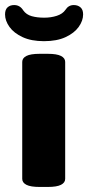

<svg xmlns="http://www.w3.org/2000/svg" viewBox="-28 -738 349 760"><path d="M129 2Q93 2 76.5 -6.5Q60 -15 60 -30V-493Q60 -508 76.5 -516.5Q93 -525 129 -525H161Q197 -525 213.5 -516.5Q230 -508 230 -493V-30Q230 -15 213.5 -6.5Q197 2 161 2ZM146 -575Q96 -575 61.5 -591Q27 -607 9.5 -631.5Q-8 -656 -8 -681Q-8 -700 2 -709Q12 -718 28 -718Q51 -718 64 -697Q76 -680 97.5 -674Q119 -668 147 -668Q174 -668 197 -675.5Q220 -683 231 -699Q243 -718 264 -718Q280 -718 290.5 -709Q301 -700 301 -681Q301 -656 283.5 -631.5Q266 -607 231.5 -591Q197 -575 146 -575Z"/></svg>

Font: Asap Expanded ExtraBold
Style: Regular
Weight: 800
Width: 7
Designer: Pablo Cosgaya
Foundry: Omnibus-Type
Version: Version 3.001; ttfautohint (v1.8.4.7-5d5b)